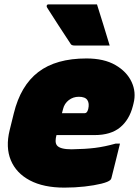

<svg xmlns="http://www.w3.org/2000/svg" viewBox="-20 -837 640 877"><path d="M375 -570Q455 -570 507 -540Q559 -510 581 -463Q603 -416 590 -365L587 -353Q571 -290 528.5 -255Q486 -220 412 -220H238Q234 -206 234 -193.5Q234 -181 240 -173Q254 -155 307 -155Q370 -156 414 -161.5Q458 -167 508 -181H528Q518 -141 508.5 -102Q499 -63 489 -24Q488 -19 484 -15Q475 -6 443 2Q411 10 366.5 15Q322 20 274 20Q179 20 116.5 -13Q54 -46 29.5 -105Q5 -164 24 -242L43 -319Q74 -446 155 -508Q236 -570 375 -570ZM340 -395Q314 -395 294 -379.5Q274 -364 268 -339L263 -320H367Q372 -320 376 -324Q380 -328 383 -339Q389 -365 379 -380Q369 -395 340 -395ZM423 -817Q438 -769 452.5 -722.5Q467 -676 481 -629H322Q307 -629 303 -636Q271 -685 247 -721.5Q223 -758 196 -801Q192 -806 193.5 -811.5Q195 -817 202 -817Z"/></svg>

Font: Recursive Sn Lnr St XBk
Style: Italic
Weight: 1000
Italic angle: -15°
Version: Version 1.079;hotconv 1.0.112;makeotfexe 2.5.65598; ttfautoh